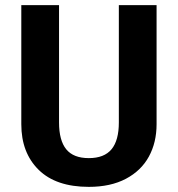

<svg xmlns="http://www.w3.org/2000/svg" viewBox="-20 -712 694 748"><path d="M590 -228Q590 -157 560 -102Q530 -47 470.5 -15.5Q411 16 326 16Q198 16 130.5 -50.5Q63 -117 63 -228V-692H210V-235Q210 -165 238 -130.5Q266 -96 326 -96Q386 -96 414.5 -130.5Q443 -165 443 -235V-692H590Z"/></svg>

Font: Wolseley Sans SemiBold
Style: Regular
Weight: 600
Designer: Carrois Corporate & Edenspiekermann AG
Foundry: Carrois Corporate GbR & Edenspiekermann AG
Version: Version 4.202